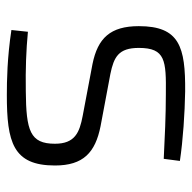

<svg xmlns="http://www.w3.org/2000/svg" viewBox="-20 -516 548 547"><g transform="rotate(90 253.5 -243.0)"><path d="M311 -205C358 -196 390 -183 390 -126C390 -55 353 -44 240 -43C177 -42 124 -44 71 -49L66 -2C145 10 211 11 251 11C385 11 452 -6 452 -126C452 -207 415 -241 340 -256L191 -284C143 -294 117 -307 117 -365C117 -441 153 -443 249 -442C309 -442 373 -439 433 -436L439 -482C379 -491 302 -496 241 -497C114 -498 55 -481 55 -365C55 -284 89 -248 163 -233Z"/></g></svg>

Font: SnT
Style: Regular
Weight: 300
Designer: Natanael Gama
Version: Version 1.001;PS 001.001;hotconv 1.0.70;makeotf.lib2.5.58329